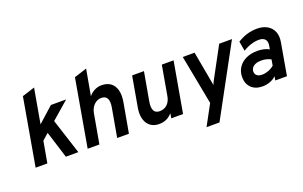

<svg xmlns="http://www.w3.org/2000/svg" viewBox="-102 -1178 2879 1827"><g transform="rotate(-20 1338.0 -264.0)"><path d="M70.2 0 189.4 -681.2 317.2 -722 255.4 -371.6 410.8 -511H565.4L387.6 -356.6L502.8 0H376.2L291 -272.6L227.4 -216L189 0Z M597.2 0 716.4 -681.2 844.2 -722 797.2 -458.6Q821 -488.9 855.1 -505.9Q889.2 -523 926 -523Q982.7 -523 1018.8 -496.1Q1054.8 -469.3 1067.9 -418.5Q1081 -367.7 1068 -296.4L1015 0H896L947 -287Q958.3 -349.7 942.2 -379.9Q926.1 -410.2 882.8 -410.2Q840.8 -410.2 809.2 -378.7Q777.7 -347.2 768.8 -297L716 0Z M1317.6 12Q1265.5 12 1230.5 -14.9Q1195.5 -41.8 1181.8 -90.1Q1168 -138.4 1179 -202.2L1233.4 -511H1353.2L1302.2 -223.2Q1291.2 -162 1307.1 -131.6Q1323 -101.2 1364.6 -101.2Q1410.5 -101.2 1441.4 -130.1Q1472.3 -159 1481.2 -210.2L1534 -511H1653.2L1563.2 0H1444L1451.8 -48.4Q1423.7 -17 1391.8 -2.5Q1359.9 12 1317.6 12Z M1730.4 194 1841.6 -11.4 1746.2 -511H1865.8L1921.4 -204.6Q1923.5 -194.7 1925.5 -182.2Q1927.5 -169.8 1928.4 -159.6Q1933.2 -171.6 1938.6 -182.9Q1944 -194.2 1949.6 -204.6L2115.2 -511H2244.6L1861.4 194Z M2367.3 12Q2293.9 12 2252.6 -28.7Q2211.3 -69.4 2211.3 -136Q2211.3 -192.2 2239.1 -234.3Q2266.9 -276.5 2316.7 -299.8Q2366.5 -323 2433.1 -323Q2465.5 -323 2497.3 -315.7Q2529.2 -308.4 2549.3 -295.4L2554.7 -324Q2563.8 -369.6 2544.7 -393.4Q2525.6 -417.2 2480.9 -417.2Q2443.5 -417.2 2401.2 -403.9Q2358.9 -390.6 2319.5 -365.6L2302.5 -463.6Q2349.7 -493.4 2399 -508.2Q2448.3 -523 2499.5 -523Q2561.2 -523 2603.4 -498.4Q2645.7 -473.8 2664.1 -429.4Q2682.4 -384.9 2672.3 -326L2615.3 0H2497.1L2504.1 -40.8Q2481.4 -16.8 2444.1 -2.4Q2406.7 12 2367.3 12ZM2399.7 -94.4Q2431 -94.4 2463.6 -106.5Q2496.1 -118.6 2521.9 -141L2532.1 -200.6Q2513.5 -211.1 2488.4 -217.6Q2463.3 -224.2 2435.7 -224.2Q2402.7 -224.2 2378.9 -214.9Q2355.1 -205.7 2342.3 -188.8Q2329.5 -172 2329.5 -149.4Q2329.5 -123.6 2348.4 -109Q2367.4 -94.4 2399.7 -94.4Z"/></g></svg>

Font: Overpass
Style: Italic
Weight: 400
Italic angle: -10°
Designer: Delve Withrington, Dave Bailey, Thomas Jockin
Foundry: Delve Fonts LLC
Version: Version 4.000